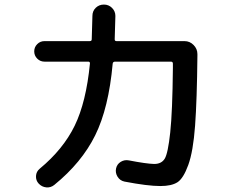

<svg xmlns="http://www.w3.org/2000/svg" viewBox="-20 -810 1040 841"><path d="M174.8 -540Q156.2 -540 143.1 -553.2Q129.9 -566.4 129.9 -585Q129.9 -603.5 143.1 -616.7Q156.2 -629.9 174.8 -629.9H373Q381.8 -629.9 381.8 -637.7Q384.8 -733.4 384.8 -740.2Q384.8 -761.7 399.4 -775.9Q414.1 -790 435.1 -790Q456.1 -790 470.7 -775.4Q485.4 -760.7 485.4 -740.2Q485.4 -734.4 482.4 -637.7Q482.4 -629.9 490.2 -629.9H788.1Q811.5 -629.9 828.1 -612.8Q844.7 -595.7 844.7 -573.2V-565.4Q842.8 -372.1 834.5 -259.3Q826.2 -146.5 804.7 -87.4Q783.2 -28.3 757.3 -11.7Q731.4 4.9 682.6 4.9Q627 4.9 525.4 -14.6Q505.9 -18.6 495.1 -35.6Q484.4 -52.7 488.3 -71.8Q492.2 -90.8 508.8 -101.1Q525.4 -111.3 544.9 -107.4Q620.1 -92.8 655.3 -91.8Q687.5 -91.8 701.7 -115.2Q715.8 -138.7 725.6 -229.5Q735.4 -320.3 737.3 -511.7V-531.2Q737.3 -540 728.5 -540H484.4Q474.6 -540 473.6 -531.2Q456.1 -336.9 397 -217.3Q337.9 -97.7 217.8 0Q202.1 12.7 182.6 10.7Q163.1 8.8 149.4 -5.9Q136.7 -19.5 137.7 -39.1Q138.7 -58.6 154.3 -71.3Q256.8 -156.2 307.1 -259.3Q357.4 -362.3 374 -532.2Q374 -540 367.2 -540Z"/></svg>

Font: Rounded Mgen+ 2m medium
Style: Regular
Weight: 500
Designer: [Source Han Sans]
Ryoko NISHIZUKA  (kana & ideographs); Paul D. Hunt (Latin, Greek & Cyrillic); Wenlong ZHANG  (bopomofo
Version: Version 1.059.20150602